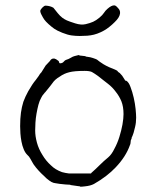

<svg xmlns="http://www.w3.org/2000/svg" viewBox="-20 -683 572 715"><path d="M179 -654Q179 -654 195 -634Q204 -623 212 -617Q220 -611 229 -607Q238 -603 260 -596Q282 -589 299 -593Q316 -597 327 -602Q338 -607 350 -617Q362 -627 367 -635Q372 -643 380 -650Q388 -657 394 -660Q400 -663 405 -663Q410 -663 415 -658Q420 -653 423 -649Q426 -645 427 -639Q428 -633 425 -625Q422 -617 415 -609Q408 -601 398 -592Q388 -583 378 -576Q368 -569 355 -563Q342 -557 330 -554Q318 -551 305 -550Q292 -549 277 -549Q262 -549 247 -551Q232 -553 212 -561Q192 -569 182 -576Q172 -583 161 -593Q150 -603 145 -610Q140 -617 134 -629Q128 -641 131 -646Q134 -651 139 -656Q145 -662 150 -662Q168 -661 179 -654ZM320 -39Q336 -53 352 -69Q366 -83 383 -97Q396 -108 406 -129Q417 -149 424.5 -173Q432 -197 436 -219Q440 -242 440 -258Q440 -286 432 -306Q424 -325 412 -340Q399 -358 382 -371Q373 -378 364 -385Q355 -392 345 -400Q331 -410 322 -415Q313 -419 295 -419Q257 -419 238 -414Q218 -409 203 -398Q184 -387 175 -373Q171 -367 148 -339Q148 -339 147 -338H146V-337L142 -332Q138 -328 134 -320Q127 -308 123 -292.5Q119 -277 116 -260Q113 -243 112 -226.5Q111 -210 111 -197Q111 -176 117.5 -152Q124 -128 138 -106Q151 -84 170 -67Q186 -51 211 -42Q218 -40 224 -39L237 -37H238H317H319ZM448 -383 449 -382H451Q460 -376 466 -359Q473 -341 478 -319Q483 -297 485 -277Q487 -256 487 -245Q487 -226 483 -210Q477 -184 473 -176Q470 -172 470 -167Q469 -164 467 -160V-159Q466 -154 466 -150Q466 -147 464 -143Q449 -100 411 -60Q379 -26 330 2Q317 9 296 11Q281 13 278 12V11Q274 10 270 10L242 6Q242 5 242 5V6Q242 6 242 6V5Q240 5 224 4Q214 3 205 2H204Q195 1 185 -1Q177 -2 173 -5H172Q165 -9 154 -18Q143 -28 133 -38Q123 -48 114 -59Q103 -73 102 -76Q97 -86 93 -92Q89 -100 81 -107H82Q81 -107 81 -107Q73 -115 68 -128Q63 -140 60 -155.5Q57 -171 56 -186Q55 -201 55 -213Q55 -242 58 -263.5Q61 -285 67 -304Q74 -323 85 -343Q101 -371 113 -385Q123 -398 124 -400L129 -408Q134 -412 140 -423Q147 -435 150 -439Q164 -454 167 -457V-458Q170 -462 174 -464Q177 -465 181 -465Q184 -465 187 -463H188Q200 -456 200 -452Q200 -448 203 -447.5Q206 -447 209 -448L212 -449L213 -450H214L222 -458Q223 -459 226 -460Q236 -463 244 -468Q250 -472 257 -474Q270 -477 273 -478Q275 -477 276 -477L277 -476H279L297 -474Q299 -473 301 -472H302Q318 -470 326 -467Q340 -463 345 -458Q348 -455 365 -444Q375 -438 386 -433Q407 -424 408 -424Q414 -421 416 -420Q420 -414 426 -411Q430 -407 435 -401Q438 -397 444 -387L445 -385L446 -383Z"/></svg>

Font: ToneOZ-Tsuipita-TC
Style: Tsuipita-TC
Weight: 400
Designer: :Jeffrey Xuan (Chih-Lin Hsuan)  :
Foundry: jeffreyx@gmail.com, cjkFonts.io
Version: Version 0.24071